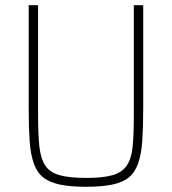

<svg xmlns="http://www.w3.org/2000/svg" viewBox="-20 -708 659 736"><path d="M310 8Q250 8 209.5 -0.5Q169 -9 145 -28.5Q121 -48 109 -83Q97 -118 93.5 -169.5Q90 -221 90 -294V-688H126V-264Q126 -192 131 -146Q136 -100 153.5 -73.5Q171 -47 208.5 -36.5Q246 -26 310 -26Q375 -26 411.5 -36.5Q448 -47 466 -73.5Q484 -100 488.5 -146Q493 -192 493 -264V-688H529V-294Q529 -221 525.5 -169.5Q522 -118 510 -83Q498 -48 474.5 -28.5Q451 -9 410.5 -0.5Q370 8 310 8Z"/></svg>

Font: Saira Thin SemiCondensed
Style: Regular
Weight: 100
Width: 4
Version: Version 1.101